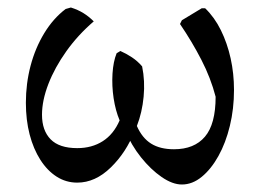

<svg xmlns="http://www.w3.org/2000/svg" viewBox="-20 -480 697 512"><path d="M169 -460Q188 -454 202.5 -445Q217 -436 230 -423Q188 -387 157 -343.5Q126 -300 109 -256Q92 -212 92 -174Q92 -132 115 -108.5Q138 -85 186 -85Q225 -85 254 -103.5Q283 -122 299 -159Q288 -185 283 -218Q278 -251 280 -283.5Q282 -316 291 -338L301 -344Q317 -337 332 -327Q347 -317 359 -303Q367 -264 363 -222Q359 -180 345 -144Q359 -112 383 -97Q407 -82 444 -82Q498 -82 526.5 -115.5Q555 -149 555 -222Q542 -272 517 -320.5Q492 -369 460 -416L465 -426L518 -458H527Q552 -434 569 -399.5Q586 -365 595 -324.5Q604 -284 604 -240Q604 -190 593 -144.5Q582 -99 562.5 -64Q543 -29 518 -8.5Q493 12 465 12Q440 12 411 -8Q382 -28 356 -60.5Q330 -93 314 -132L339 -131Q317 -74 275.5 -33.5Q234 7 186 7Q156 7 131 -9Q106 -25 87.5 -54Q69 -83 59 -121.5Q49 -160 49 -206Q49 -257 61.5 -304.5Q74 -352 98 -391.5Q122 -431 155 -456Z"/></svg>

Font: Alegreya
Style: Regular
Weight: 400
Designer: Juan Pablo del Peral
Foundry: Huerta Tipografica
Version: Version 2.009